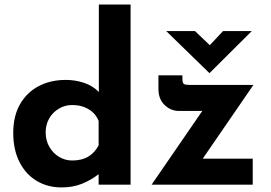

<svg xmlns="http://www.w3.org/2000/svg" viewBox="-20 -809 1186 841"><path d="M250 12Q189 12 141 -16.5Q93 -45 65.5 -99Q38 -153 38 -227Q38 -301 68 -353Q98 -405 150 -432Q202 -459 268 -459Q310 -459 348.5 -446Q387 -433 413 -406V-789H552V0H412V-46Q380 -21 340 -4.5Q300 12 250 12ZM296 -106Q338 -106 366 -122.5Q394 -139 412 -172V-279Q400 -311 369 -330Q338 -349 296 -349Q265 -349 238.5 -333.5Q212 -318 196 -291Q180 -264 180 -229Q180 -194 196 -166Q212 -138 238.5 -122Q265 -106 296 -106ZM764 -323Q728 -323 701 -349Q674 -375 674 -419V-479H779V-465Q779 -444 786.5 -440.5Q794 -437 813 -437H1090L868 -114H1087V0H644L866 -323ZM834 -673 899 -611 957 -673H1083L898 -489H897L708 -673Z"/></svg>

Font: Synthetic
Style: Bold
Weight: 700
Designer: Santiago Orozco
Foundry: Typemade
Version: Version 2.000; ttfautohint (v1.8.4.7-5d5b)